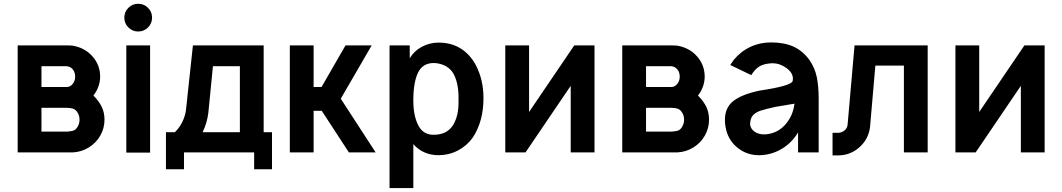

<svg xmlns="http://www.w3.org/2000/svg" viewBox="-20 -801 5583 1009"><path d="M361.5 0H72.9V-562.5H331.2Q350 -562.5 359.4 -561.5Q425 -551 465.6 -505.2Q506.3 -459.4 506.3 -397.9Q506.3 -371.9 496.9 -345.8Q487.5 -319.8 470.8 -299Q500 -269.8 514.6 -239.6Q529.2 -209.4 529.2 -171.9Q529.2 -127.1 506.8 -88Q484.4 -49 445.8 -25.5Q407.3 -2.1 361.5 0ZM197.9 -343.8H331.2Q349 -343.8 362 -359.9Q375 -376 375 -397.9Q375 -418.8 365.1 -432.8Q355.2 -446.9 340.6 -451L331.2 -453.1H197.9ZM397.9 -171.9Q397.9 -193.8 387.5 -209.4Q378.1 -225 364.6 -229.7Q351 -234.4 331.2 -234.4H197.9V-109.4H334.4Q359.4 -111.5 369.3 -116.1Q379.2 -120.8 387.5 -134.4Q397.9 -151 397.9 -171.9Z M643.8 -562.5V1H768.8V-562.5ZM633.3 -708.3Q633.3 -738.5 654.7 -759.9Q676 -781.2 706.2 -781.2Q736.5 -781.2 757.8 -759.9Q779.2 -738.5 779.2 -708.3Q779.2 -678.1 757.8 -656.8Q736.5 -635.4 706.2 -635.4Q676 -635.4 654.7 -656.8Q633.3 -678.1 633.3 -708.3Z M1409.4 -106.3V88.5H1315.6V0H946.9V88.5H852.1V-106.3H899Q922.9 -129.2 938 -159.9Q953.1 -190.6 957.3 -222.9L993.8 -562.5H1365.6V-106.3ZM1240.6 -453.1H1099L1075 -209.4Q1068.8 -156.2 1044.8 -106.3H1240.6Z M1628.1 -218.8V0H1503.1V-562.5H1628.1V-343.8H1669.8L1795.8 -562.5H1933.3L1770.8 -282.3L1954.2 0H1813.5L1670.8 -218.8Z M2520.8 -285.4Q2520.8 -163.5 2464.6 -78.1Q2433.3 -34.4 2385.9 -9.9Q2338.5 14.6 2284.4 14.6Q2243.8 14.6 2209.9 -0.5Q2176 -15.6 2152.1 -43.8V187.5H2027.1V-562.5H2133.3V-494.8Q2156.2 -533.3 2196.9 -555.2Q2237.5 -577.1 2285.4 -577.1Q2350 -577.1 2399 -547.4Q2447.9 -517.7 2479.2 -461.5Q2520.8 -383.3 2520.8 -285.4ZM2389.6 -272.9Q2391.7 -353.1 2368.2 -403.6Q2344.8 -454.2 2286.5 -466.7Q2272.9 -469.8 2259.4 -469.8Q2201 -469.8 2176.6 -418.8Q2152.1 -367.7 2152.1 -272.9Q2152.1 -193.8 2177.6 -143.2Q2203.1 -92.7 2258.3 -92.7Q2328.1 -92.7 2359.9 -142.2Q2391.7 -191.7 2389.6 -272.9Z M2997.9 -562.5H3104.2V0H2979.2V-350L2741.7 0H2635.4V-562.5H2760.4V-212.5Z M3538.5 0H3250V-562.5H3508.3Q3527.1 -562.5 3536.5 -561.5Q3602.1 -551 3642.7 -505.2Q3683.3 -459.4 3683.3 -397.9Q3683.3 -371.9 3674 -345.8Q3664.6 -319.8 3647.9 -299Q3677.1 -269.8 3691.7 -239.6Q3706.2 -209.4 3706.2 -171.9Q3706.2 -127.1 3683.9 -88Q3661.5 -49 3622.9 -25.5Q3584.4 -2.1 3538.5 0ZM3375 -343.8H3508.3Q3526 -343.8 3539.1 -359.9Q3552.1 -376 3552.1 -397.9Q3552.1 -418.8 3542.2 -432.8Q3532.3 -446.9 3517.7 -451L3508.3 -453.1H3375ZM3575 -171.9Q3575 -193.8 3564.6 -209.4Q3555.2 -225 3541.7 -229.7Q3528.1 -234.4 3508.3 -234.4H3375V-109.4H3511.5Q3536.5 -111.5 3546.4 -116.1Q3556.2 -120.8 3564.6 -134.4Q3575 -151 3575 -171.9Z M4233.3 -486.5Q4262.5 -443.8 4272.4 -395.8Q4282.3 -347.9 4282.3 -281.2V0H4174V-105.2Q4139.6 -47.9 4084.9 -16.7Q4030.2 14.6 3967.7 14.6Q3907.3 14.6 3859.9 -21.4Q3812.5 -57.3 3796.9 -115.6Q3789.6 -144.8 3789.6 -170.8Q3789.6 -236.5 3835.4 -271.4Q3881.3 -306.2 3972.9 -325Q4140.6 -350 4145.8 -376Q4146.9 -380.2 4146.9 -387.5Q4146.9 -418.8 4112.5 -443.8Q4078.1 -468.8 4038.5 -468.8Q3995.8 -466.7 3971.9 -452.6Q3947.9 -438.5 3928.1 -406.3L3817.7 -459.4L3835.4 -485.4Q3871.9 -530.2 3922.4 -554.2Q3972.9 -578.1 4031.3 -578.1Q4100 -578.1 4148.4 -556.8Q4196.9 -535.4 4233.3 -486.5ZM4155.2 -256.2 4056.3 -239.6Q4003.1 -228.1 3976.6 -219.3Q3950 -210.4 3935.9 -193.8Q3921.9 -177.1 3921.9 -145.8Q3926 -121.9 3946.4 -108.3Q3966.7 -94.8 3994.8 -94.8Q4010.4 -94.8 4018.8 -96.9Q4074 -106.3 4110.9 -151Q4147.9 -195.8 4155.2 -256.2Z M4355.2 -103.1H4384.4Q4403.1 -103.1 4418.2 -115.6Q4433.3 -128.1 4434.4 -146.9L4470.8 -562.5H4855.2V0H4730.2V-456.3H4580.2L4552.1 -132.3Q4543.8 -68.8 4495.8 -26.6Q4447.9 15.6 4384.4 15.6H4355.2Z M5363.5 -562.5H5469.8V0H5344.8V-350L5107.3 0H5001V-562.5H5126V-212.5Z"/></svg>

Font: Vladivostok Bold
Style: Regular
Weight: 700
Width: 4
Designer: Michael Sharanda
Foundry: Michael Sharanda
Version: Version 1.005